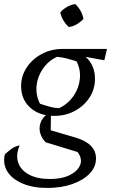

<svg xmlns="http://www.w3.org/2000/svg" viewBox="-43 -725 558 946"><path d="M190 201Q119 201 67.5 179Q16 157 -7 119.5Q-30 82 -19 35Q5 14 18.5 5Q32 -4 54 -9Q34 38 46.5 75.5Q59 113 99.5 135Q140 157 204 157Q262 157 301 137.5Q340 118 352 87.5Q364 57 339 24L182 -24Q167 -39 159.5 -57Q152 -75 152 -92Q152 -118 167 -140Q182 -162 208 -171L207 -83L330 -47Q430 -17 430 56Q430 98 398.5 130.5Q367 163 313 182Q259 201 190 201ZM224 -154Q151 -154 106 -194.5Q61 -235 61 -301Q61 -351 89 -393Q117 -435 163.5 -459.5Q210 -484 267 -484Q337 -484 381 -443Q425 -402 425 -336Q425 -286 398 -244.5Q371 -203 325.5 -178.5Q280 -154 224 -154ZM249 -192Q293 -214 319.5 -252.5Q346 -291 350.5 -337Q355 -383 334 -423Q311 -430 287.5 -436.5Q264 -443 237 -445Q194 -424 167.5 -385Q141 -346 137 -300.5Q133 -255 154 -214Q186 -203 208.5 -197.5Q231 -192 249 -192ZM366 -419 267 -484H484L471 -428L378 -445ZM328 -705Q343 -691 354 -671.5Q365 -652 368 -632Q355 -617 335.5 -605.5Q316 -594 296 -592Q281 -605 269.5 -624.5Q258 -644 254 -664Q268 -680 287.5 -691Q307 -702 328 -705Z"/></svg>

Font: Piazzolla 24pt
Style: Italic
Weight: 400
Italic angle: -11.3°
Designer: Juan Pablo del Peral
Foundry: Huerta Tipografica
Version: Version 2.005